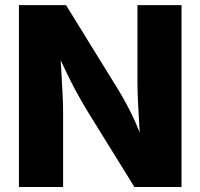

<svg xmlns="http://www.w3.org/2000/svg" viewBox="-20 -748 802 768"><path d="M55.7 0V-727.5H244.1L447.3 -398.4Q466.3 -367.7 485.1 -333.3Q503.9 -298.8 522.5 -257.1Q541 -215.3 559.6 -163.1L543 -157.7Q540 -197.3 537.1 -245.8Q534.2 -294.4 532 -340.3Q529.8 -386.2 529.8 -417V-727.5H706.1V0H517.6L331.1 -301.3Q307.1 -340.8 286.9 -377.7Q266.6 -414.6 245.8 -458.3Q225.1 -502 197.8 -559.1L219.2 -561Q222.7 -508.8 225.6 -459.2Q228.5 -409.7 230.5 -368.9Q232.4 -328.1 232.4 -301.8V0Z"/></svg>

Font: Inter 16pt ExtraBold
Style: Regular
Weight: 800
Version: Version 4.001;git-66647c0bb